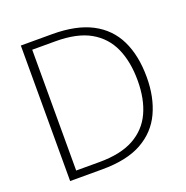

<svg xmlns="http://www.w3.org/2000/svg" viewBox="-126 -816 902 932"><g transform="rotate(-20 325.5 -350.0)"><path d="M80 0V-700H242Q366 -700 445.5 -658.5Q525 -617 563.5 -538Q602 -459 602 -347Q602 -244 565.5 -165.5Q529 -87 451 -43.5Q373 0 246 0ZM125 -38H245Q355 -38 423 -75.5Q491 -113 523 -182Q555 -251 555 -347Q555 -444 523.5 -514.5Q492 -585 424.5 -623.5Q357 -662 245 -662H125Z"/></g></svg>

Font: DM Sans 10pt ExtraLight
Style: Regular
Weight: 250
Version: Version 4.004;gftools[0.9.30]